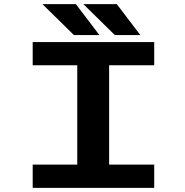

<svg xmlns="http://www.w3.org/2000/svg" viewBox="-20 -902 890 922"><path d="M654 -733.5H531.5L380.5 -882H541ZM457.5 -733.5H335L184 -882H344.5ZM720.5 -588.5H504V-111.5H720.5V0H137V-111.5H351V-588.5H137V-700H720.5Z"/></svg>

Font: League Mono Wide SemiBold
Style: Regular
Weight: 600
Width: 8
Designer: Tyler Finck
Foundry: The League of Moveable Type / Tyler Finck
Version: Version 2.210